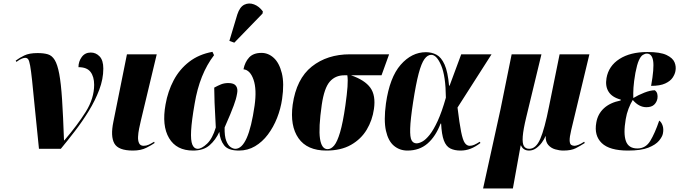

<svg xmlns="http://www.w3.org/2000/svg" viewBox="-20 -844 3853 1089"><path d="M201 0Q186 -143 177 -237.5Q168 -332 162 -388Q156 -444 151 -471.5Q146 -499 140 -507.5Q134 -516 123 -516Q116 -516 104 -511.5Q92 -507 73 -493L69 -500Q90 -516 118 -529.5Q146 -543 193 -543Q228 -543 251.5 -536Q275 -529 290.5 -503.5Q306 -478 316 -425Q326 -372 332 -280.5Q338 -189 343 -48H345Q419 -134 466.5 -210Q514 -286 514 -363Q514 -409 493.5 -436Q473 -463 425 -463Q425 -495 443.5 -520.5Q462 -546 495 -546Q524 -546 545 -524Q566 -502 566 -455Q566 -396 543 -335Q520 -274 483.5 -214.5Q447 -155 405 -100.5Q363 -46 325 0Z M734 10Q651 10 628.5 -30.5Q606 -71 623 -153L700 -536H869L779 -160Q774 -139 769 -114.5Q764 -90 763 -68Q762 -46 769 -31.5Q776 -17 795 -17Q810 -17 824 -23.5Q838 -30 854 -40L857 -33Q842 -22 810.5 -6Q779 10 734 10Z M1075 10Q981 10 939 -60.5Q897 -131 919 -252Q932 -326 965 -388.5Q998 -451 1053 -493.5Q1108 -536 1185 -550L1194 -531Q1112 -424 1084 -256Q1067 -159 1064 -103Q1061 -47 1071 -23.5Q1081 0 1101 0Q1124 0 1154.5 -29Q1185 -58 1204 -121Q1199 -210 1197 -261.5Q1195 -313 1195 -347Q1215 -358 1233.5 -365.5Q1252 -373 1275 -373Q1307 -373 1318.5 -357Q1330 -341 1325 -315Q1322 -297 1317.5 -281Q1313 -265 1305.5 -245Q1298 -225 1286 -195.5Q1274 -166 1254 -121Q1253 -72 1263 -46Q1273 -20 1287.5 -10Q1302 0 1315 0Q1389 0 1424 -245Q1437 -337 1418 -392Q1399 -447 1361 -451Q1369 -492 1393 -518Q1417 -544 1463 -544Q1502 -544 1533 -515.5Q1564 -487 1578.5 -429Q1593 -371 1580 -282Q1572 -227 1551.5 -175Q1531 -123 1499.5 -81Q1468 -39 1426.5 -14.5Q1385 10 1335 10Q1274 10 1251 -20Q1228 -50 1224 -96Q1203 -50 1168.5 -20Q1134 10 1075 10ZM1309 -602 1281 -612 1326 -762Q1340 -805 1366 -817.5Q1392 -830 1421 -819Q1450 -808 1471 -779L1469 -767Z M1831 10Q1722 10 1673 -60Q1624 -130 1640 -250Q1661 -397 1748.5 -466.5Q1836 -536 1965 -536H2187L2144 -417H1971Q2049 -390 2080.5 -346.5Q2112 -303 2101 -226Q2092 -162 2060 -108.5Q2028 -55 1971 -22.5Q1914 10 1831 10ZM1838 2Q1858 2 1875.5 -19Q1893 -40 1909 -94Q1925 -148 1939 -246Q1948 -310 1951 -351.5Q1954 -393 1950 -417H1933Q1882 -417 1850.5 -381Q1819 -345 1805 -250Q1786 -117 1795 -57.5Q1804 2 1838 2Z M2291 10Q2247 10 2214.5 -17Q2182 -44 2169 -102.5Q2156 -161 2169 -257Q2190 -405 2252.5 -476.5Q2315 -548 2396 -548Q2429 -548 2456 -533.5Q2483 -519 2501.5 -478Q2520 -437 2527 -358H2530L2596 -536H2768L2575 -234Q2586 -143 2595.5 -96Q2605 -49 2616.5 -33Q2628 -17 2644 -17Q2657 -17 2670.5 -23Q2684 -29 2701 -40L2705 -33Q2676 -11 2649 -0.5Q2622 10 2592 10Q2558 10 2534 -2Q2510 -14 2497.5 -47.5Q2485 -81 2482 -143H2479Q2451 -70 2405 -30Q2359 10 2291 10ZM2343 -31Q2357 -31 2376 -41.5Q2395 -52 2417 -79.5Q2439 -107 2462.5 -158Q2486 -209 2509 -290Q2508 -412 2482.5 -472.5Q2457 -533 2426 -533Q2405 -533 2387.5 -509Q2370 -485 2354.5 -426.5Q2339 -368 2323 -264Q2308 -166 2306.5 -115.5Q2305 -65 2314.5 -48Q2324 -31 2343 -31Z M2720 225 2819 -225 2882 -536H3051L2965 -180Q2948 -110 2945 -70.5Q2942 -31 2951.5 -15.5Q2961 0 2982 0Q3020 0 3044.5 -56.5Q3069 -113 3094 -240L3154 -536H3323L3220 -107Q3210 -65 3211 -46Q3212 -27 3220 -22Q3228 -17 3239 -17Q3247 -17 3262 -23Q3277 -29 3293 -40L3297 -33Q3272 -17 3246 -3.5Q3220 10 3175 10Q3153 10 3129 3Q3105 -4 3089.5 -22Q3074 -40 3075 -72H3074Q3067 -54 3053 -35Q3039 -16 3020.5 -3Q3002 10 2981 10Q2948 10 2935 -19H2933L2889 225Z M3542 10Q3437 10 3393 -32.5Q3349 -75 3362 -148Q3370 -197 3405 -229.5Q3440 -262 3500 -274L3501 -279Q3452 -292 3432 -323.5Q3412 -355 3420 -401Q3432 -470 3493.5 -509.5Q3555 -549 3652 -549Q3725 -549 3760.5 -532Q3796 -515 3806 -490.5Q3816 -466 3811 -441Q3808 -423 3795 -403.5Q3782 -384 3753 -370.5Q3724 -357 3673 -357Q3691 -457 3684.5 -498.5Q3678 -540 3649 -540Q3638 -540 3626 -532.5Q3614 -525 3603.5 -501.5Q3593 -478 3584 -431Q3575 -380 3573 -347Q3571 -314 3572 -288Q3600 -305 3634.5 -318.5Q3669 -332 3694 -332Q3705 -324 3708 -311.5Q3711 -299 3709 -286Q3705 -264 3690 -250Q3675 -236 3646 -236Q3604 -236 3569 -277Q3556 -256 3545 -227.5Q3534 -199 3529 -168Q3515 -86 3530 -44Q3545 -2 3595 -2Q3642 -2 3668 -44.5Q3694 -87 3719 -160Q3731 -152 3738 -132.5Q3745 -113 3740 -87Q3737 -69 3718 -46Q3699 -23 3657.5 -6.5Q3616 10 3542 10Z"/></svg>

Font: Noto Serif Display ExtraCondensed Black
Style: Italic
Weight: 900
Width: 2
Italic angle: -12°
Designer: Monotype Design Team
Foundry: Monotype Imaging Inc.
Version: Version 2.009